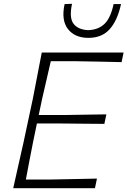

<svg xmlns="http://www.w3.org/2000/svg" viewBox="-20 -989 670 1009"><path d="M49.5 0Q63 -62 75.8 -117.2Q88.5 -172.5 103 -238L153 -472Q166 -540 177 -596.5Q188 -653 199.5 -713H629.5L619 -662.5Q566.5 -663.5 507 -665Q447.5 -666.5 367 -667.5H247Q236 -619 225 -572Q214 -525 201.5 -470L183.5 -384.5H316.5Q387 -385.5 438.8 -386.5Q490.5 -387.5 539 -388L528.5 -338Q477.5 -338 426.2 -338.8Q375 -339.5 305.5 -340H174L154 -243.5Q143 -188.5 134 -141.2Q125 -94 116 -45.5H242Q310.5 -46.5 371.5 -48Q432.5 -49.5 489.5 -50.5L479 0ZM444.5 -790Q373.5 -790 337.2 -836.2Q301 -882.5 319.5 -967.5L358.5 -969Q342.5 -894 367.2 -863.2Q392 -832.5 444 -830.5Q497 -832.5 529.2 -863.5Q561.5 -894.5 577 -967.5H616Q597.5 -882 556.8 -836Q516 -790 444.5 -790Z"/></svg>

Font: Commissioner Loud ExtraLight
Style: Italic
Weight: 200
Italic angle: -12°
Designer: Kostas Bartsokas
Foundry: Kostas Bartsokas
Version: Version 1.000; ttfautohint (v1.8.3)